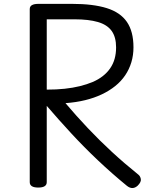

<svg xmlns="http://www.w3.org/2000/svg" viewBox="-20 -957 772 994"><path d="M178 14Q156 14 145 7Q134 0 134 -14V-910Q134 -924 145.5 -930.5Q157 -937 179 -937H353Q462 -937 532.5 -915Q603 -893 637 -843.5Q671 -794 671 -712Q671 -671 660 -634.5Q649 -598 628 -567Q607 -536 576.5 -511.5Q546 -487 507 -468.5Q468 -450 421 -438.5Q374 -427 319 -423Q374 -358 434 -294.5Q494 -231 559 -171Q624 -111 695 -54Q706 -46 709 -30.5Q712 -15 693 4Q680 16 666 16.5Q652 17 637 5Q560 -58 487.5 -126.5Q415 -195 348.5 -267Q282 -339 222 -409V-14Q222 0 211 7Q200 14 178 14ZM222 -493Q272 -493 314.5 -497.5Q357 -502 393.5 -511Q430 -520 459.5 -532.5Q489 -545 512 -563Q535 -581 550.5 -603.5Q566 -626 573.5 -653Q581 -680 581 -712Q581 -765 558 -797Q535 -829 487 -843Q439 -857 366 -857H222Z"/></svg>

Font: Playwrite US Modern
Style: Regular
Weight: 400
Designer: Veronika Burian, José Scaglione
Foundry: TypeTogether
Version: Version 1.002